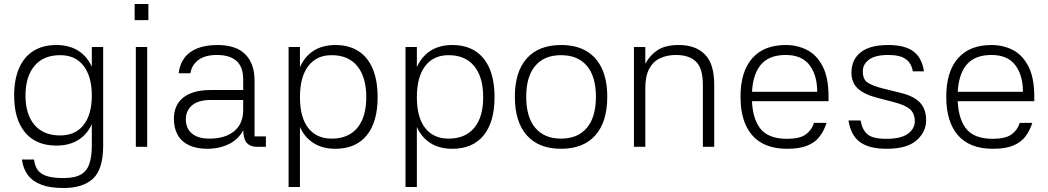

<svg xmlns="http://www.w3.org/2000/svg" viewBox="-20 -737 5263 964"><path d="M263 -6Q161 -6 106 -72Q51 -138 51 -257Q51 -337 75.5 -394Q100 -451 147.5 -481Q195 -511 263 -511Q329 -511 375 -481Q421 -451 444.5 -394Q468 -337 468 -257Q468 -178 444.5 -121.5Q421 -65 375 -35.5Q329 -6 263 -6ZM282 -57Q359 -57 400 -110Q441 -163 441 -257Q441 -352 400 -406Q359 -460 282 -460Q198 -460 153 -406Q108 -352 108 -257Q108 -163 153 -110Q198 -57 282 -57ZM441 -501H498V0H441V-369V-375ZM498 -6Q498 112 447.5 159.5Q397 207 298 207Q232 207 188 190.5Q144 174 120 142Q96 110 90 64H151Q154 93 167.5 114Q181 135 212 146Q243 157 298 157Q356 157 386.5 139Q417 121 429 84.5Q441 48 441 -6Z M719 -501V0H662V-501ZM656 -717H725V-636H656Z M1315 0H1268Q1237 0 1219 -19.5Q1201 -39 1201 -96H1208Q1183 -41 1133 -15.5Q1083 10 1021 10Q967 10 929.5 -7.5Q892 -25 872.5 -59Q853 -93 853 -141Q853 -175 865 -202Q877 -229 900.5 -247.5Q924 -266 958.5 -275.5Q993 -285 1037 -285H1201V-340Q1201 -400 1168 -430.5Q1135 -461 1069 -461Q1009 -461 975.5 -435.5Q942 -410 936 -369H877Q882 -413 905 -445Q928 -477 970 -494Q1012 -511 1072 -511Q1118 -511 1153 -499.5Q1188 -488 1211 -465Q1234 -442 1246 -409Q1258 -376 1258 -332V-52H1315ZM913 -142Q912 -94 942.5 -67.5Q973 -41 1031 -41Q1111 -41 1156 -78.5Q1201 -116 1201 -184V-235H1038Q978 -235 946.5 -210Q915 -185 913 -142Z M1486 -501V202H1429V-501ZM1664 10Q1598 10 1552 -20Q1506 -50 1482.5 -107.5Q1459 -165 1459 -249Q1459 -333 1482.5 -391.5Q1506 -450 1552 -480.5Q1598 -511 1664 -511Q1732 -511 1779.5 -480.5Q1827 -450 1851.5 -391.5Q1876 -333 1876 -249Q1876 -124 1821 -57Q1766 10 1664 10ZM1645 -41Q1729 -41 1774 -95Q1819 -149 1819 -249Q1819 -350 1774 -405Q1729 -460 1645 -460Q1569 -460 1527.5 -405Q1486 -350 1486 -249Q1486 -148 1527.5 -94.5Q1569 -41 1645 -41Z M2073 -501V202H2016V-501ZM2251 10Q2185 10 2139 -20Q2093 -50 2069.5 -107.5Q2046 -165 2046 -249Q2046 -333 2069.5 -391.5Q2093 -450 2139 -480.5Q2185 -511 2251 -511Q2319 -511 2366.5 -480.5Q2414 -450 2438.5 -391.5Q2463 -333 2463 -249Q2463 -124 2408 -57Q2353 10 2251 10ZM2232 -41Q2316 -41 2361 -95Q2406 -149 2406 -249Q2406 -350 2361 -405Q2316 -460 2232 -460Q2156 -460 2114.5 -405Q2073 -350 2073 -249Q2073 -148 2114.5 -94.5Q2156 -41 2232 -41Z M2797 10Q2685 10 2625 -57.5Q2565 -125 2565 -251Q2565 -377 2625 -444Q2685 -511 2797 -511Q2872 -511 2923.5 -481Q2975 -451 3002 -393Q3029 -335 3029 -251Q3029 -125 2969 -57.5Q2909 10 2797 10ZM2797 -41Q2881 -41 2926.5 -95Q2972 -149 2972 -251Q2972 -353 2926.5 -406.5Q2881 -460 2797 -460Q2713 -460 2667.5 -406.5Q2622 -353 2622 -251Q2622 -149 2667.5 -95Q2713 -41 2797 -41Z M3220 0H3163V-501H3220V-417Q3243 -460 3282 -485.5Q3321 -511 3388 -511Q3473 -511 3519.5 -463.5Q3566 -416 3566 -313V0H3509V-310Q3509 -395 3474 -428Q3439 -461 3374 -461Q3330 -461 3295 -445Q3260 -429 3240 -392.5Q3220 -356 3220 -294Z M3718 -276H4083Q4083 -359 4044.5 -410Q4006 -461 3925 -461Q3837 -461 3796 -407Q3755 -353 3755 -251Q3755 -149 3795 -94.5Q3835 -40 3932 -40Q3995 -40 4025.5 -62Q4056 -84 4067 -120H4130Q4118 -82 4096 -52.5Q4074 -23 4035 -6.5Q3996 10 3932 10Q3816 10 3757 -57.5Q3698 -125 3698 -251Q3698 -377 3756.5 -444Q3815 -511 3925 -511Q3984 -511 4032.5 -486Q4081 -461 4110.5 -404Q4140 -347 4140 -251V-229H3717Z M4563 -379Q4556 -420 4527.5 -440.5Q4499 -461 4440 -461Q4374 -461 4343 -437.5Q4312 -414 4312 -379Q4312 -337 4338 -321Q4364 -305 4416 -292L4501 -271Q4568 -255 4599 -222Q4630 -189 4630 -133Q4630 -75 4582 -32.5Q4534 10 4432 10Q4344 10 4298 -23.5Q4252 -57 4240 -132H4301Q4308 -88 4334 -64Q4360 -40 4430 -40Q4504 -40 4538.5 -65.5Q4573 -91 4573 -128Q4573 -167 4549.5 -188Q4526 -209 4469 -224L4384 -246Q4319 -263 4287 -292.5Q4255 -322 4255 -373Q4255 -437 4301 -474Q4347 -511 4440 -511Q4523 -511 4566 -479Q4609 -447 4619 -379Z M4751 -276H5116Q5116 -359 5077.5 -410Q5039 -461 4958 -461Q4870 -461 4829 -407Q4788 -353 4788 -251Q4788 -149 4828 -94.5Q4868 -40 4965 -40Q5028 -40 5058.5 -62Q5089 -84 5100 -120H5163Q5151 -82 5129 -52.5Q5107 -23 5068 -6.5Q5029 10 4965 10Q4849 10 4790 -57.5Q4731 -125 4731 -251Q4731 -377 4789.5 -444Q4848 -511 4958 -511Q5017 -511 5065.5 -486Q5114 -461 5143.5 -404Q5173 -347 5173 -251V-229H4750Z"/></svg>

Font: 42dot Sans Light
Style: Regular
Weight: 300
Designer: 42dot
Version: Version 1.000